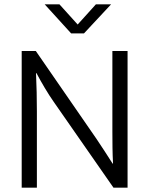

<svg xmlns="http://www.w3.org/2000/svg" viewBox="-20 -865 687 885"><path d="M186 -845H254L338 -752L422 -845H492L367 -711H308ZM80 -630H145L426 -223L463 -167L499 -111H501Q499 -148 498.5 -184.5Q498 -221 498 -258V-630H568V0H503L228 -395Q207 -425 186.5 -459.5Q166 -494 148 -528H146Q148 -483 149 -439.5Q150 -396 150 -351V0H80Z"/></svg>

Font: Mukta Light
Style: Regular
Weight: 300
Designer: Girish Dalvi and Yashodeep Gholap
Foundry: Ek Type
Version: Version 2.538;PS 1.002;hotconv 16.6.51;makeotf.lib2.5.65220;